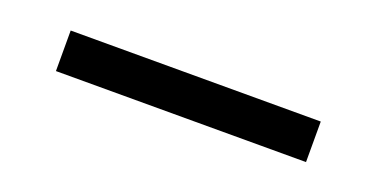

<svg xmlns="http://www.w3.org/2000/svg" viewBox="-20 -53 621 316"><g transform="rotate(20 290.0 105.5)"><path d="M509 141V70H71V141Z"/></g></svg>

Font: Gamestation Text
Style: Bold
Weight: 400
Designer: Jonas Hecksher
Foundry: Jonas Hecksher, Playtypeª, e-types AS
Version: Version 1.003